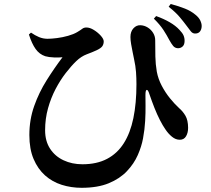

<svg xmlns="http://www.w3.org/2000/svg" viewBox="-20 -864 1040 947"><path d="M815 -666.8Q803.2 -689.7 786.4 -715.7Q769.6 -741.7 738.9 -772L750.1 -784.8Q787.3 -771.4 816.8 -754.4Q846.3 -737.3 865.2 -716.7Q880.3 -701.3 885.6 -688.4Q890.9 -675.4 890.4 -661.2Q890.1 -643.1 880.4 -634.5Q870.6 -625.8 856.8 -626.1Q842.6 -627.1 834.1 -637.4Q825.6 -647.7 815 -666.8ZM899.5 -738Q886.4 -755.8 866.2 -779.9Q846.1 -803.9 811.9 -830.6L821.8 -844.2Q862.6 -833.5 892.2 -821.6Q921.8 -809.8 943.6 -791.6Q961.1 -777.7 968.2 -762.2Q975.2 -746.7 974.7 -734.6Q974.4 -719.3 966.4 -708.8Q958.3 -698.3 941.7 -698.6Q929.5 -698.8 920.8 -710Q912.1 -721.2 899.5 -738ZM122.6 -693.8 132.9 -703.1Q152.3 -689.6 172.4 -681.1Q192.6 -672.7 214.6 -672.7Q233.9 -672.7 261.2 -676.2Q288.6 -679.7 315.6 -687.3Q342.6 -694.9 360.6 -705.5Q377.9 -715.8 385.9 -722.1Q393.9 -728.4 406.3 -728.4Q423.4 -728.4 443.1 -716.1Q462.9 -703.8 477.3 -687.7Q491.6 -671.6 491.6 -659.8Q491.6 -646.5 485 -636.5Q478.3 -626.5 457.1 -616.4Q435.7 -606.5 408.1 -596.3Q380.5 -586 356 -562.4Q331.1 -538.5 304.2 -503.7Q277.3 -468.9 254.3 -425.3Q231.4 -381.7 216.9 -330.1Q202.5 -278.6 202.5 -221.5Q202.5 -168 227.1 -130.4Q251.7 -92.9 293.5 -73.4Q335.2 -53.8 386.5 -53.8Q457.4 -53.8 507.8 -80.3Q558.3 -106.7 590.4 -157.2Q622.6 -207.7 637.8 -281.2Q653 -354.8 653 -448.9Q653 -478.2 650.9 -508.2Q648.8 -538.2 641.2 -572.5Q638.5 -586.2 634.4 -606Q630.3 -625.8 626.8 -646.1Q623.4 -666.4 623.4 -681.6Q623.4 -708.3 638.1 -724.3Q652.8 -740.3 672.4 -739.6Q691.8 -738.9 708.5 -728.5Q725.2 -718.2 735.4 -701.5Q745.5 -684.9 745.5 -665.6Q745.5 -623.5 746.3 -585.2Q747.1 -547 753.4 -510.4Q760.3 -474 777.9 -440.8Q795.4 -407.6 818.1 -379.5Q840.9 -351.5 863.4 -330.7Q881.8 -315 894.7 -293.1Q907.5 -271.1 907.8 -233.7Q907.8 -208.9 897.6 -191.8Q887.4 -174.7 866.7 -174.7Q846.3 -174.7 828.1 -189.7Q809.9 -204.6 795.7 -226.1Q782.8 -244.4 768.8 -271.8Q754.8 -299.2 741.7 -332.1Q728.7 -365.1 717.3 -398.6Q710.3 -421.5 703.8 -420.7Q697.4 -419.8 697.4 -394.9Q697.4 -375.9 697.8 -342.5Q698.3 -309.1 696 -267.5Q693.8 -226 685.4 -181Q678.2 -141.6 659.5 -99Q640.8 -56.4 605.9 -19.6Q571.1 17.2 516.4 39.8Q461.7 62.3 382.6 62.3Q331 62.3 284.4 47.6Q237.9 32.9 202.2 1.2Q166.6 -30.6 145.7 -79.8Q124.8 -129 124.8 -198Q124.8 -273.9 148.6 -341Q172.3 -408.2 210.2 -468.3Q248.1 -528.5 288.3 -581.6Q272 -579.8 246.3 -580.7Q220.7 -581.6 203.2 -586.7Q174.4 -596.2 155.8 -622.2Q137.1 -648.2 122.6 -693.8Z"/></svg>

Font: Noto Serif JP
Style: Regular
Weight: 200
Designer: Ryoko NISHIZUKA 西塚涼子 (kana & ideographs); Frank Grießhammer (Latin, Greek & Cyrillic); Wenlong ZHANG 张文龙 (bopomofo); San
Foundry: Adobe
Version: Version 2.001;hotconv 1.1.0;makeotfexe 2.6.0